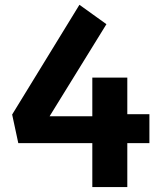

<svg xmlns="http://www.w3.org/2000/svg" viewBox="-20 -762 660 782"><path d="M54.5 -179H356V0H498.5V-179H588.5V-297H498.5V-446H356V-288.5H182L413.5 -663.5L303.5 -742.5L29.5 -295.5Z"/></svg>

Font: Monaspace Krypton
Style: Bold
Weight: 700
Designer: Riley Cran & the Lettermatic Team
Foundry: Lettermatic
Version: Version 1.200 (Monaspace Krypton)